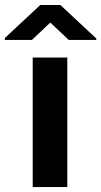

<svg xmlns="http://www.w3.org/2000/svg" viewBox="-68 -763 413 783"><path d="M206.5 0H65.4V-528.3H206.5ZM324.7 -606V-600.1H212.4L137.2 -670.9L62 -600.1H-48.3V-607.9L96.2 -742.7H178.2Z"/></svg>

Font: RobotoInd
Style: Bold
Weight: 700
Designer: Google
Version: Version 2.001150; 2014